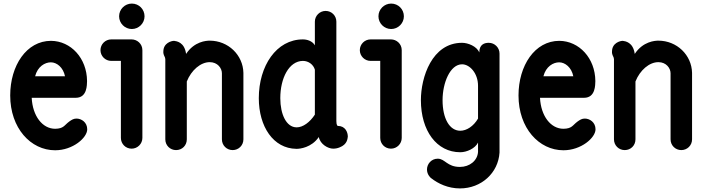

<svg xmlns="http://www.w3.org/2000/svg" viewBox="-20 -820 3931 1072"><path d="M264 -472C297 -472 333 -444 343 -394H176C190 -449 231 -472 264 -472ZM466 -366V-368C465 -495 376 -591 265 -592C128 -592 37 -454 37 -287C37 -105 151 19 288 19C387 19 467 -51 467 -98C467 -137 435 -158 407 -158C391 -158 380 -151 366 -141C338 -120 336 -102 288 -101C217 -101 162 -172 157 -274H403C468 -274 465 -348 466 -366Z M716 -658C755 -658 787 -690 787 -729C787 -768 756 -800 716 -800C677 -800 645 -768 645 -729C645 -690 677 -658 716 -658ZM775 -50V-540C775 -576 745 -600 715 -600H601C568 -600 541 -573 541 -540C541 -507 568 -480 601 -480H655V-50C655 -17 681 10 715 10C748 10 775 -17 775 -50Z M952 -592C937 -592 892 -580 892 -532C892 -518 892 -524 892 -524C895 -506 902 -504 903 -490V-42C903 -8 930 18 963 18C997 18 1023 -8 1023 -42V-365C1048 -428 1100 -473 1151 -473C1195 -473 1219 -439 1219 -411V-42C1219 -8 1246 18 1279 18C1312 18 1339 -8 1339 -42V-413C1337 -513 1254 -593 1151 -593C1132 -593 1065 -589 1019 -519C1010 -585 966 -590 952 -592Z M1637 -109H1635C1579 -110 1545 -181 1545 -272C1545 -383 1593 -479 1671 -480C1703 -480 1730 -459 1738 -431V-180C1710 -137 1671 -109 1637 -109ZM1637 11C1653 11 1719 5 1760 -55C1768 -14 1812 10 1840 10C1852 10 1864 8 1876 3C1920 -14 1920 -46 1922 -57C1922 -82 1908 -117 1866 -117C1865 -117 1858 -120 1858 -144V-699C1858 -732 1832 -759 1798 -759C1765 -759 1738 -732 1738 -699V-567C1724 -591 1695 -600 1671 -600C1523 -600 1425 -452 1425 -272C1425 -113 1506 9 1634 11Z M2164 -658C2203 -658 2235 -690 2235 -729C2235 -768 2204 -800 2164 -800C2125 -800 2093 -768 2093 -729C2093 -690 2125 -658 2164 -658ZM2223 -50V-540C2223 -576 2193 -600 2163 -600H2049C2016 -600 1989 -573 1989 -540C1989 -507 2016 -480 2049 -480H2103V-50C2103 -17 2129 10 2163 10C2196 10 2223 -17 2223 -50Z M2550 -90C2490 -90 2451 -158 2451 -261C2451 -357 2493 -461 2560 -461C2602 -461 2649 -412 2649 -341V-158C2624 -115 2585 -90 2550 -90ZM2424 66C2388 66 2364 96 2364 126C2364 154 2382 170 2385 173C2426 206 2483 232 2548 232C2668 232 2762 145 2769 32V-521C2769 -554 2742 -581 2709 -581C2686 -581 2656 -573 2656 -527C2642 -562 2592 -581 2560 -581C2391 -581 2330 -387 2330 -261C2330 -90 2418 30 2550 30C2586 30 2633 9 2649 -24V28C2646 77 2602 112 2548 112C2476 112 2465 66 2424 66Z M3102 -472C3135 -472 3171 -444 3181 -394H3014C3028 -449 3069 -472 3102 -472ZM3304 -366V-368C3303 -495 3214 -591 3103 -592C2966 -592 2875 -454 2875 -287C2875 -105 2989 19 3126 19C3225 19 3305 -51 3305 -98C3305 -137 3273 -158 3245 -158C3229 -158 3218 -151 3204 -141C3176 -120 3174 -102 3126 -101C3055 -101 3000 -172 2995 -274H3241C3306 -274 3303 -348 3304 -366Z M3457 -592C3442 -592 3397 -580 3397 -532C3397 -518 3397 -524 3397 -524C3400 -506 3407 -504 3408 -490V-42C3408 -8 3435 18 3468 18C3502 18 3528 -8 3528 -42V-365C3553 -428 3605 -473 3656 -473C3700 -473 3724 -439 3724 -411V-42C3724 -8 3751 18 3784 18C3817 18 3844 -8 3844 -42V-413C3842 -513 3759 -593 3656 -593C3637 -593 3570 -589 3524 -519C3515 -585 3471 -590 3457 -592Z"/></svg>

Font: LS
Style: Bold
Weight: 700
Designer: BSozoo
Foundry: BSozoo
Version: Version 001.000